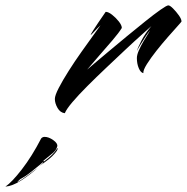

<svg xmlns="http://www.w3.org/2000/svg" viewBox="-204 -421 695 714"><path d="M37 0Q20 -2 10 -19.5Q0 -37 0 -53Q0 -66 14.5 -94Q29 -122 51.5 -157.5Q74 -193 98.5 -227.5Q123 -262 142.5 -289Q162 -316 170 -327Q157 -315 146 -303Q135 -291 133 -291Q132 -291 143.5 -309.5Q155 -328 189 -377Q199 -377 213 -366Q227 -355 238 -341Q249 -327 249 -317Q238 -299 214.5 -271.5Q191 -244 165.5 -215Q140 -186 120 -162Q123 -165 144.5 -183Q166 -201 198 -228Q230 -255 266.5 -285Q303 -315 336 -341.5Q369 -368 392.5 -384.5Q416 -401 422 -401Q428 -401 439.5 -389.5Q451 -378 461 -364Q471 -350 471 -341Q471 -340 456.5 -324Q442 -308 420.5 -283.5Q399 -259 378 -232.5Q357 -206 342.5 -183Q328 -160 329 -149Q319 -151 312 -167.5Q305 -184 305 -205Q305 -217 312.5 -234Q320 -251 329.5 -267Q339 -283 346.5 -295Q354 -307 354 -308Q348 -301 337.5 -285Q327 -269 317.5 -253.5Q308 -238 305 -231Q308 -243 322 -270Q336 -297 359 -324Q348 -314 321.5 -290.5Q295 -267 261 -235Q227 -203 190.5 -168.5Q154 -134 121 -101Q88 -68 65.5 -41.5Q43 -15 37 0ZM-184 273Q-160 257 -122.5 208.5Q-85 160 -51 94Q-46 88 -38 88Q-23 88 -6 100Q11 112 9 123Q5 138 -8 148.5Q-21 159 -38 173Q-44 177 -42 177.5Q-40 178 -42 181Q-4 153 8 132Q12 126 10 134Q8 142 -9 159Q-16 166 -25 173Q-34 180 -52 193L-62 202L-45 186L-43 181L-56 192Q-68 202 -88 218Q-108 234 -123 242Q-127 243 -134 250Q-141 257 -138 256Q-121 246 -99.5 230Q-78 214 -62 202Q-94 230 -126 250.5Q-158 271 -184 273Z"/></svg>

Font: Smooch
Style: Regular
Weight: 400
Designer: Robert E. Leuschke
Foundry: Robert E. Leuschke
Version: Version 1.010; ttfautohint (v1.8.3)